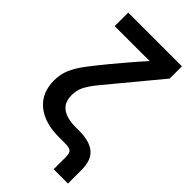

<svg xmlns="http://www.w3.org/2000/svg" viewBox="-263 -803 1019 1019"><g transform="rotate(45 246.5 -294.0)"><path d="M362.8 140.1V49.3Q362.8 19 351.6 9.5Q340.3 0 306.2 0H262.2Q154.3 0 92.5 -51Q30.8 -102.1 30.8 -194.3Q30.8 -241.2 47.6 -280.5Q64.5 -319.8 97.2 -362.8Q129.9 -405.8 177.2 -463.4L243.7 -542.5Q259.8 -561.5 278.6 -583Q297.4 -604.5 317.4 -626.5Q287.6 -626 258.1 -626Q228.5 -626 198.7 -626H54.7V-727.5H458V-635.7L288.1 -430.7Q240.2 -373.5 210.2 -336.4Q180.2 -299.3 166 -269.8Q151.9 -240.2 151.9 -206.5Q151.9 -149.9 188 -125Q224.1 -100.1 286.6 -100.1H314Q391.6 -100.1 430.9 -68.1Q470.2 -36.1 470.2 38.6V140.1Z"/></g></svg>

Font: Inter Display SemiBold
Style: Regular
Weight: 600
Designer: Rasmus Andersson
Foundry: rsms
Version: Version 4.001;git-9221beed3